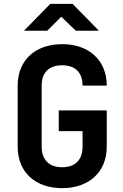

<svg xmlns="http://www.w3.org/2000/svg" viewBox="-20 -970 640 1000"><path d="M105 -810H226L299 -883L375 -810H495L358 -950H242ZM304 10C444 10 536 -75 536 -206V-395H286V-287H410V-206C410 -137 371 -99 304 -99C236 -99 197 -137 197 -206V-525C197 -593 236 -630 304 -630C371 -630 410 -593 410 -524H536C536 -655 444 -740 304 -740C163 -740 72 -656 72 -524V-206C72 -74 163 10 304 10Z"/></svg>

Font: JetBrains Mono
Style: Bold
Weight: 558
Monospace: yes
Designer: Philipp Nurullin, Konstantin Bulenkov
Foundry: JetBrains
Version: Version 2.305